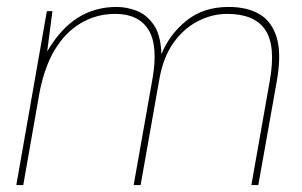

<svg xmlns="http://www.w3.org/2000/svg" viewBox="-20 -533 869 553"><path d="M27 0 115 -501H131L116 -385Q154 -450 203.5 -481.5Q253 -513 316 -513Q345 -513 373.5 -502Q402 -491 422.5 -462Q443 -433 445 -377Q468 -434 517 -473.5Q566 -513 638 -513Q693 -513 728.5 -491.5Q764 -470 777.5 -423Q791 -376 777 -298L724 0H704L757 -300Q775 -401 744 -447Q713 -493 634 -493Q591 -493 550 -472Q509 -451 479.5 -409.5Q450 -368 439 -305L385 0H365L419 -305Q436 -402 407.5 -447.5Q379 -493 312 -493Q258 -493 213 -466.5Q168 -440 137.5 -389Q107 -338 93 -262L47 0Z"/></svg>

Font: DM Sans 17pt Thin
Style: Italic
Weight: 250
Italic angle: -10°
Version: Version 4.004;gftools[0.9.30]